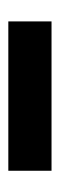

<svg xmlns="http://www.w3.org/2000/svg" viewBox="135 -592 142 452"><g transform="rotate(-90 206.0 -366.0)"><path d="M30 -315.7V-417.4H381.6V-315.7Z"/></g></svg>

Font: Big Shoulders Stencil Text Thin
Style: Regular
Weight: 100
Designer: Patric King
Foundry: XO Type Co
Version: Version 2.001